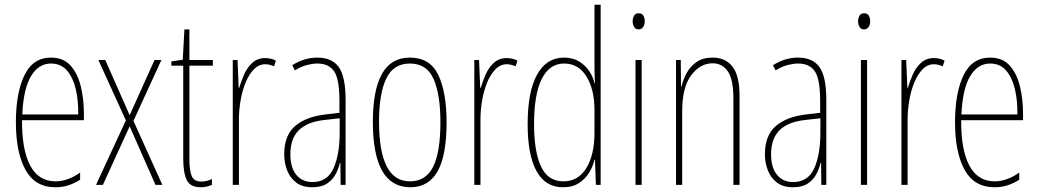

<svg xmlns="http://www.w3.org/2000/svg" viewBox="-20 -780 4382 810"><path d="M195 -537Q248 -537 278 -503Q308 -469 321 -415Q334 -361 334 -301V-273H73Q72 -148 107.5 -81.5Q143 -15 214 -15Q266 -15 318 -52V-22Q297 -8 271 1Q245 10 214 10Q128 10 87.5 -63.5Q47 -137 47 -264Q47 -388 83 -462.5Q119 -537 195 -537ZM195 -512Q143 -512 111 -459Q79 -406 74 -297H310Q311 -356 299.5 -404.5Q288 -453 262.5 -482.5Q237 -512 195 -512Z M511 -272 395 -527H424L527 -294L632 -527H661L543 -270L665 0H636L527 -247L414 0H385Z M829 -14Q842 -14 854.5 -17.5Q867 -21 874 -25V0Q864 4 853 7Q842 10 828 10Q782 10 767.5 -21Q753 -52 753 -112V-503H703V-521L751 -528L758 -656H779V-527H878V-503H779V-108Q779 -60 789 -37Q799 -14 829 -14Z M1099 -535Q1109 -535 1121.5 -532.5Q1134 -530 1144 -524L1136 -500Q1130 -503 1120 -506Q1110 -509 1099 -509Q1072 -509 1051 -487.5Q1030 -466 1016 -431.5Q1002 -397 995 -356.5Q988 -316 988 -277V0H962V-527H982L987 -409H989Q997 -436 1009.5 -465Q1022 -494 1044 -514.5Q1066 -535 1099 -535Z M1318 -537Q1381 -537 1409.5 -496.5Q1438 -456 1438 -358V0H1417L1416 -93H1414Q1408 -68 1395.5 -44.5Q1383 -21 1359.5 -5.5Q1336 10 1298 10Q1256 10 1230 -9.5Q1204 -29 1191.5 -61Q1179 -93 1179 -129Q1179 -208 1224 -247.5Q1269 -287 1351 -297L1412 -304V-355Q1412 -445 1390 -478.5Q1368 -512 1318 -512Q1300 -512 1276 -506Q1252 -500 1224 -483L1213 -505Q1264 -537 1318 -537ZM1350 -274Q1276 -266 1240.5 -230.5Q1205 -195 1205 -129Q1205 -73 1230 -42.5Q1255 -12 1298 -12Q1361 -12 1387 -70Q1413 -128 1413 -220V-281Z M1864 -264Q1864 -124 1826 -57Q1788 10 1711 10Q1553 10 1553 -266Q1553 -400 1591.5 -468.5Q1630 -537 1709 -537Q1794 -537 1829 -464Q1864 -391 1864 -264ZM1579 -266Q1579 -143 1611 -79Q1643 -15 1710 -15Q1776 -15 1807 -76Q1838 -137 1838 -265Q1838 -380 1809.5 -446Q1781 -512 1709 -512Q1640 -512 1609.5 -448.5Q1579 -385 1579 -266Z M2118 -535Q2128 -535 2140.5 -532.5Q2153 -530 2163 -524L2155 -500Q2149 -503 2139 -506Q2129 -509 2118 -509Q2091 -509 2070 -487.5Q2049 -466 2035 -431.5Q2021 -397 2014 -356.5Q2007 -316 2007 -277V0H1981V-527H2001L2006 -409H2008Q2016 -436 2028.5 -465Q2041 -494 2063 -514.5Q2085 -535 2118 -535Z M2355 10Q2281 10 2243.5 -58Q2206 -126 2206 -256Q2206 -394 2246 -465.5Q2286 -537 2359 -537Q2397 -537 2423.5 -520.5Q2450 -504 2466.5 -479Q2483 -454 2488 -429H2490Q2489 -448 2488.5 -464.5Q2488 -481 2488 -497V-760H2514V0H2494L2490 -106H2488Q2482 -79 2466 -52.5Q2450 -26 2423 -8Q2396 10 2355 10ZM2357 -15Q2420 -15 2454 -71.5Q2488 -128 2488 -221V-315Q2488 -403 2454 -457.5Q2420 -512 2360 -512Q2298 -512 2265.5 -447Q2233 -382 2233 -256Q2233 -142 2262 -78.5Q2291 -15 2357 -15Z M2675 -724Q2689 -724 2694.5 -713.5Q2700 -703 2700 -691Q2700 -675 2693 -665.5Q2686 -656 2674 -656Q2661 -656 2655 -666.5Q2649 -677 2649 -690Q2649 -702 2654.5 -713Q2660 -724 2675 -724ZM2687 -527V0H2661V-527Z M2986 -537Q3041 -537 3070.5 -498.5Q3100 -460 3100 -375V0H3074V-365Q3074 -445 3050.5 -479Q3027 -513 2986 -513Q2934 -513 2896 -462.5Q2858 -412 2858 -311V0H2832V-527H2852L2853 -415H2855Q2862 -445 2877.5 -473Q2893 -501 2919.5 -519Q2946 -537 2986 -537Z M3346 -537Q3409 -537 3437.5 -496.5Q3466 -456 3466 -358V0H3445L3444 -93H3442Q3436 -68 3423.5 -44.5Q3411 -21 3387.5 -5.5Q3364 10 3326 10Q3284 10 3258 -9.5Q3232 -29 3219.5 -61Q3207 -93 3207 -129Q3207 -208 3252 -247.5Q3297 -287 3379 -297L3440 -304V-355Q3440 -445 3418 -478.5Q3396 -512 3346 -512Q3328 -512 3304 -506Q3280 -500 3252 -483L3241 -505Q3292 -537 3346 -537ZM3378 -274Q3304 -266 3268.5 -230.5Q3233 -195 3233 -129Q3233 -73 3258 -42.5Q3283 -12 3326 -12Q3389 -12 3415 -70Q3441 -128 3441 -220V-281Z M3626 -724Q3640 -724 3645.5 -713.5Q3651 -703 3651 -691Q3651 -675 3644 -665.5Q3637 -656 3625 -656Q3612 -656 3606 -666.5Q3600 -677 3600 -690Q3600 -702 3605.5 -713Q3611 -724 3626 -724ZM3638 -527V0H3612V-527Z M3920 -535Q3930 -535 3942.5 -532.5Q3955 -530 3965 -524L3957 -500Q3951 -503 3941 -506Q3931 -509 3920 -509Q3893 -509 3872 -487.5Q3851 -466 3837 -431.5Q3823 -397 3816 -356.5Q3809 -316 3809 -277V0H3783V-527H3803L3808 -409H3810Q3818 -436 3830.5 -465Q3843 -494 3865 -514.5Q3887 -535 3920 -535Z M4157 -537Q4210 -537 4240 -503Q4270 -469 4283 -415Q4296 -361 4296 -301V-273H4035Q4034 -148 4069.5 -81.5Q4105 -15 4176 -15Q4228 -15 4280 -52V-22Q4259 -8 4233 1Q4207 10 4176 10Q4090 10 4049.5 -63.5Q4009 -137 4009 -264Q4009 -388 4045 -462.5Q4081 -537 4157 -537ZM4157 -512Q4105 -512 4073 -459Q4041 -406 4036 -297H4272Q4273 -356 4261.5 -404.5Q4250 -453 4224.5 -482.5Q4199 -512 4157 -512Z"/></svg>

Font: Noto Sans Thai ExtCond Thin
Style: Regular
Weight: 100
Width: 2
Designer: Monotype Design Team
Foundry: Monotype Imaging Inc.
Version: Version 2.002; ttfautohint (v1.8.4.7-5d5b)